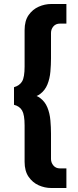

<svg xmlns="http://www.w3.org/2000/svg" viewBox="-20 -770 392 960"><path d="M235 -605Q235 -624 247 -638Q259 -652 280 -652H312V-750H236Q204 -750 173.5 -736.5Q143 -723 123 -694.5Q103 -666 103 -619V-437Q103 -384 90.5 -363Q78 -342 50 -334V-246Q78 -239 90.5 -217.5Q103 -196 103 -143V39Q103 85 123 114Q143 143 173.5 156.5Q204 170 236 170H312V72H280Q259 72 247 57.5Q235 43 235 25V-102Q235 -133 232 -168Q229 -203 217 -232.5Q205 -262 180 -280.5Q155 -299 109 -299V-281Q155 -281 180 -299.5Q205 -318 217 -347.5Q229 -377 232 -412Q235 -447 235 -478Z"/></svg>

Font: SpinnyJost
Style: Regular
Weight: 600
Version: Version 3.710